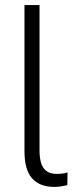

<svg xmlns="http://www.w3.org/2000/svg" viewBox="-20 -725 299 753"><path d="M193 8Q135 8 105.5 -26Q76 -60 76 -131V-705H135V-134Q135 -111 140 -90Q145 -69 160 -56Q175 -43 202 -43Q214 -43 226 -44.5Q238 -46 245 -49L244 1Q227 5 216 6.5Q205 8 193 8Z"/></svg>

Font: Nunito Sans 10pt Condensed Light
Style: Regular
Weight: 300
Width: 3
Designer: Vernon Adams
Foundry: Vernon Adams
Version: Version 3.101;gftools[0.9.27]